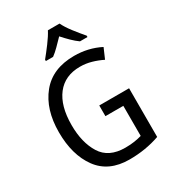

<svg xmlns="http://www.w3.org/2000/svg" viewBox="-223 -1067 1083 1199"><g transform="rotate(-30 318.5 -467.0)"><path d="M314 -944Q297 -911 265.5 -869Q234 -827 207 -794V-784H259Q281 -800 305.5 -824.5Q330 -849 356 -876Q380 -849 404.5 -825Q429 -801 453 -784H507V-794Q480 -825 447 -867.5Q414 -910 398 -944ZM357 -300H486V-83Q462 -76 433 -71.5Q404 -67 367 -67Q248 -67 197 -149Q146 -231 146 -357Q146 -495 205 -571Q264 -647 373 -647Q415 -647 455 -635.5Q495 -624 531 -606L563 -680Q477 -724 375 -724Q219 -724 137 -623Q55 -522 55 -358Q55 -194 129.5 -92Q204 10 353 10Q470 10 572 -26V-377H357Z"/></g></svg>

Font: Noto Sans UI SemiCondensed
Style: Regular
Weight: 400
Width: 4
Designer: Monotype Design Team
Foundry: Monotype Imaging Inc.
Version: 1.001